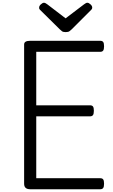

<svg xmlns="http://www.w3.org/2000/svg" viewBox="-20 -1373 823 1393"><path d="M199 0Q177 0 166 -10Q155 -20 155 -40V-1050Q155 -1064 166 -1070.5Q177 -1077 199 -1077H707Q722 -1077 728.5 -1068.5Q735 -1060 735 -1037Q735 -1015 728.5 -1006Q722 -997 707 -997H243V-609H633Q648 -609 654.5 -600.5Q661 -592 661 -569Q661 -547 654.5 -538Q648 -529 633 -529H243V-80H707Q722 -80 728.5 -71.5Q735 -63 735 -40Q735 -18 728.5 -9Q722 0 707 0ZM614 -1353Q624 -1353 636.5 -1341.5Q649 -1330 649 -1319Q649 -1317 648.5 -1313Q648 -1309 643 -1303L500 -1160Q493 -1154 484.5 -1147Q476 -1140 456 -1140Q437 -1140 429 -1147Q421 -1154 414 -1160L270 -1302Q264 -1309 264 -1313Q264 -1317 264 -1319Q264 -1330 276.5 -1341.5Q289 -1353 299 -1353Q305 -1353 311 -1349.5Q317 -1346 324 -1341L456 -1240L589 -1341Q597 -1346 602 -1349.5Q607 -1353 614 -1353Z"/></svg>

Font: Playwrite PT
Style: Regular
Weight: 400
Designer: Veronika Burian, José Scaglione
Foundry: TypeTogether
Version: Version 1.002